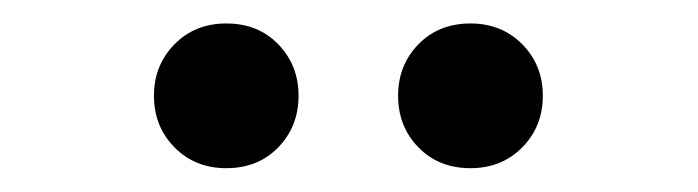

<svg xmlns="http://www.w3.org/2000/svg" viewBox="-20 -720 589 162"><path d="M170.9 -700.2Q197.8 -700.2 214.8 -682.6Q231.9 -665 231.9 -639.2Q231.9 -613.3 214.8 -595.7Q197.8 -578.1 170.9 -578.1Q144.5 -578.1 127.2 -595.7Q109.9 -613.3 109.9 -639.2Q109.9 -665 127.2 -682.6Q144.5 -700.2 170.9 -700.2ZM377 -700.2Q403.3 -700.2 420.7 -682.6Q438 -665 438 -639.2Q438 -613.3 420.7 -595.7Q403.3 -578.1 377 -578.1Q350.1 -578.1 333 -595.7Q315.9 -613.3 315.9 -639.2Q315.9 -665 333 -682.6Q350.1 -700.2 377 -700.2Z"/></svg>

Font: Source Sans Pro Semibold
Style: Regular
Weight: 600
Designer: Paul D. Hunt
Foundry: Adobe Systems Incorporated
Version: Version 2.020;PS 2.0;hotconv 1.0.86;makeotf.lib2.5.63406